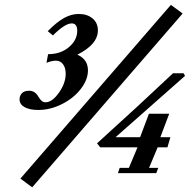

<svg xmlns="http://www.w3.org/2000/svg" viewBox="-20 -717 793 795"><path d="M113.3 58.6 64.5 22.5 687.5 -696.8 736.3 -661.1ZM138.2 -261.7Q103 -261.7 82 -273.2Q61 -284.7 61 -305.7Q61 -320.8 70.8 -331.1Q80.6 -341.3 100.6 -341.3Q124.5 -341.3 138.2 -317.9Q146.5 -304.2 153.1 -298.8Q159.7 -293.5 168.5 -293.5Q195.8 -293.5 223.9 -333Q252 -372.6 252 -411.6Q252 -436 241 -450.9Q230 -465.8 211.4 -465.8Q195.8 -465.8 172.4 -457L179.2 -492.7Q231.4 -492.7 265.6 -522Q299.8 -551.3 299.8 -589.4Q299.8 -620.1 276.9 -620.1Q249 -620.1 199.2 -570.3L177.7 -587.9Q215.3 -626 245.4 -642.6Q275.4 -659.2 306.2 -659.2Q341.3 -659.2 363.3 -640.6Q385.3 -622.1 385.3 -591.3Q385.3 -533.2 300.3 -490.7Q344.2 -471.2 344.2 -425.8Q344.2 -387.2 314.7 -348.9Q285.2 -310.5 236.8 -286.1Q188.5 -261.7 138.2 -261.7ZM468.3 0 475.6 -22H513.7L549.3 -106.9H395L381.8 -123.5L550.8 -277.8Q643.1 -363.3 696.3 -413.6H740.2L746.1 -402.8L458.5 -148.9H560.1L596.7 -246.1H680.7L644 -148.9H685.5L673.3 -106.9H632.8L597.2 -22H635.3L627 0Z"/></svg>

Font: Elstob 14pt
Style: Bold Italic
Weight: 700
Italic angle: -20°
Designer: Peter S. Baker
Version: Version 1.015